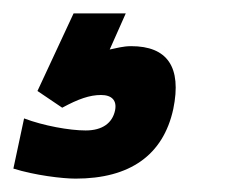

<svg xmlns="http://www.w3.org/2000/svg" viewBox="-25 -20 347 287"><path d="M88 247C169 247 219 212 234 143C247 80 225 49 171 49C159 49 149 52 139 54L163 0H85L31 116L68 141C92 128 109 122 126 122C142 122 150 130 147 145C143 164 128 175 103 175C79 175 40 168 11 157L-5 232C27 242 68 247 88 247Z"/></svg>

Font: LT Wave Text Black Italic
Style: Regular
Weight: 900
Designer: Daniel Lyons
Version: Version 2.5 (Glyphs App)